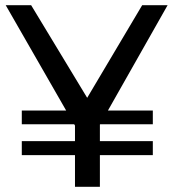

<svg xmlns="http://www.w3.org/2000/svg" viewBox="-20 -720 669 740"><path d="M626 -700 396 -294H569V-241H366L365 -240V-176H569V-122H365V0H269V-122H64V-176H269V-236L266 -241H64V-294H235L2 -700H100L316 -343L528 -700Z"/></svg>

Font: Montserrat arm2
Style: Regular
Weight: 400
Designer: Julieta Ulanovsky
Foundry: Julieta Ulanovsky
Version: Version 6.000